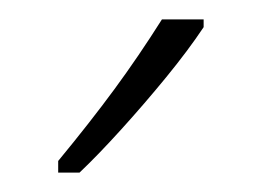

<svg xmlns="http://www.w3.org/2000/svg" viewBox="-20 -784 270 198"><path d="M190 -756Q174 -732 151.5 -704.5Q129 -677 105 -650.5Q81 -624 62 -606H40V-618Q73 -658 98 -692Q123 -726 147 -764H190Z"/></svg>

Font: Noto Sans Gujarati ExtraCondensed ExtraLight
Style: Regular
Weight: 200
Width: 2
Designer: Jelle Bosma - Monotype Design Team, Universal Thirst
Foundry: Monotype Imaging Inc.
Version: Version 2.106; ttfautohint (v1.8.4.7-5d5b)